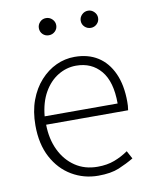

<svg xmlns="http://www.w3.org/2000/svg" viewBox="-85 -805 702 881"><g transform="rotate(-10 266.5 -364.0)"><path d="M302 13Q235 13 179 -20Q123 -53 90 -115Q57 -177 57 -264Q57 -329 76 -380.5Q95 -432 128 -468.5Q161 -505 202 -524Q243 -543 288 -543Q351 -543 396 -514.5Q441 -486 466 -431Q491 -376 491 -298Q491 -289 490.5 -279.5Q490 -270 488 -259H106Q107 -192 132 -140Q157 -88 201.5 -58Q246 -28 306 -28Q350 -28 384.5 -41Q419 -54 449 -75L469 -38Q437 -19 399 -3Q361 13 302 13ZM106 -298H446Q446 -400 403 -451Q360 -502 288 -502Q243 -502 203.5 -478Q164 -454 138 -408.5Q112 -363 106 -298ZM190 -661Q173 -661 161.5 -672.5Q150 -684 150 -701Q150 -717 161.5 -729Q173 -741 190 -741Q207 -741 219 -729Q231 -717 231 -701Q231 -684 219 -672.5Q207 -661 190 -661ZM386 -661Q369 -661 357 -672.5Q345 -684 345 -701Q345 -717 357 -729Q369 -741 386 -741Q402 -741 414 -729Q426 -717 426 -701Q426 -684 414 -672.5Q402 -661 386 -661Z"/></g></svg>

Font: Noto Sans SC ExtraLight
Style: Regular
Weight: 250
Designer: Ryoko NISHIZUKA 西塚涼子 (kana, bopomofo & ideographs); Paul D. Hunt (Latin, Greek & Cyrillic); Sandoll Communications 산돌커뮤니
Foundry: Adobe
Version: Version 2.004-H2;hotconv 1.0.118;makeotfexe 2.5.65603